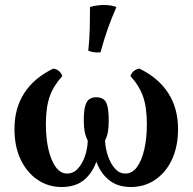

<svg xmlns="http://www.w3.org/2000/svg" viewBox="-20 -741 773 770"><path d="M227 9Q173 9 130 -20.5Q87 -50 62.5 -102Q38 -154 38 -224Q38 -307 77.5 -368Q117 -429 194 -466Q221 -461 230 -436Q195 -398 179.5 -354.5Q164 -311 164 -243Q164 -186 174.5 -141Q185 -96 204 -70.5Q223 -45 249 -45Q274 -45 292 -64.5Q310 -84 320.5 -114Q331 -144 332 -177Q323 -195 319.5 -213.5Q316 -232 316 -257Q316 -297 322 -317Q328 -337 339.5 -344Q351 -351 366 -351Q382 -351 393.5 -344Q405 -337 410.5 -317Q416 -297 416 -257Q416 -232 413 -213.5Q410 -195 401 -177Q403 -144 413.5 -114Q424 -84 441.5 -64.5Q459 -45 483 -45Q510 -45 529 -70.5Q548 -96 558.5 -141Q569 -186 569 -243Q569 -311 553.5 -354.5Q538 -398 503 -436Q512 -461 539 -466Q615 -429 654.5 -368Q694 -307 694 -224Q694 -154 670 -102Q646 -50 603 -20.5Q560 9 505 9Q450 9 415 -20.5Q380 -50 364 -100Q348 -150 348 -210H385Q385 -150 369 -100Q353 -50 318.5 -20.5Q284 9 227 9ZM383 -531Q368 -530 356.5 -531.5Q345 -533 334 -538Q339 -583 340 -628Q341 -673 341 -713Q355 -717 369 -719Q383 -721 396 -721Q425 -721 447 -713Q428 -670 412.5 -626.5Q397 -583 383 -531Z"/></svg>

Font: Vollkorn Medium
Style: Regular
Weight: 500
Designer: Friedrich Althausen
Foundry: Friedrich Althausen
Version: Version 5.000